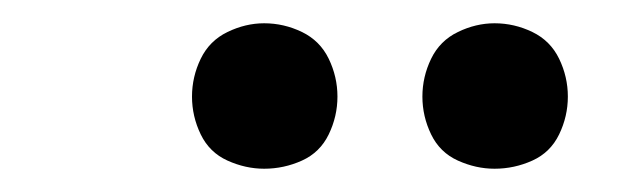

<svg xmlns="http://www.w3.org/2000/svg" viewBox="-20 -768 540 165"><path d="M207 -623Q191 -623 175.5 -630Q160 -637 152.5 -652.5Q145 -668 145 -685Q145 -702 152.5 -717.5Q160 -733 175.5 -740.5Q191 -748 207 -748Q224 -748 239.5 -740.5Q255 -733 262.5 -717.5Q270 -702 270 -685Q270 -668 262.5 -652.5Q255 -637 239.5 -630Q224 -623 207 -623ZM405 -623Q389 -623 373.5 -630Q358 -637 350.5 -652.5Q343 -668 343 -685Q343 -702 350.5 -717.5Q358 -733 373.5 -740.5Q389 -748 405 -748Q422 -748 437.5 -740.5Q453 -733 460.5 -717.5Q468 -702 468 -685Q468 -668 460.5 -652.5Q453 -637 437.5 -630Q422 -623 405 -623Z"/></svg>

Font: Iosevka SS08
Style: Italic
Weight: 400
Italic angle: -10°
Monospace: yes
Designer: Belleve Invis
Foundry: Belleve Invis
Version: 2.1.0; ttfautohint (v1.8.2)